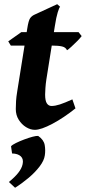

<svg xmlns="http://www.w3.org/2000/svg" viewBox="-20 -594 406 908"><path d="M366.2 -423.3Q359.9 -414.6 345.5 -399.9Q331.1 -385.3 317.1 -372.6Q303.2 -359.9 296.9 -356.4Q291 -370.1 273.7 -374.3Q256.3 -378.4 227.1 -378.4H31.2L19 -398.4L80.6 -441.9H351.6ZM336.9 -81.5Q281.7 -37.1 227.8 -8.5Q173.8 20 145 20Q124 20 103.3 7.3Q82.5 -5.4 68.6 -27.6Q54.7 -49.8 54.7 -78.1Q54.7 -96.7 55.9 -116Q57.1 -135.3 61.5 -162.1L108.9 -459Q114.7 -496.6 122.3 -507.6Q129.9 -518.6 142.6 -524.4L250.5 -574.2L264.2 -562Q260.3 -558.6 253.2 -536.4Q246.1 -514.2 239.3 -470.2L199.2 -217.8Q196.3 -199.2 194.8 -178Q193.4 -156.7 193.4 -147Q193.4 -117.2 201.7 -105Q210 -92.8 223.6 -92.8Q240.7 -92.8 263.2 -100.1Q285.6 -107.4 322.3 -124ZM191.9 141.1Q188.5 165.5 167.2 193.4Q146 221.2 115 247.3Q84 273.4 51.3 293.9L22 266.6Q49.3 244.6 66.2 223.4Q83 202.1 86.9 182.6Q92.3 158.2 78.4 145.3Q64.5 132.3 37.1 131.8L32.2 97.7Q38.1 90.8 55.4 82.3Q72.8 73.7 94.2 65.7Q115.7 57.6 134 52.7Q152.3 47.9 160.6 48.8Q187 66.9 191.4 91.8Q195.8 116.7 191.9 141.1Z"/></svg>

Font: Gentium Book Plus
Style: Bold Italic
Weight: 700
Italic angle: -8°
Designer: Victor Gaultney, Annie Olsen, Iska Routamaa, Becca Hirsbrunner
Foundry: SIL International
Version: Version 6.101